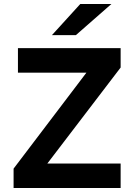

<svg xmlns="http://www.w3.org/2000/svg" viewBox="-20 -941 679 961"><path d="M48 0V-97L412.6 -577.4H69.8V-700H583.8V-603L217 -122.6H583.8V0ZM239.8 -765 381.8 -921H537.6L359.6 -765Z"/></svg>

Font: Overpass
Style: Regular
Weight: 400
Designer: Delve Withrington, Dave Bailey, Thomas Jockin
Foundry: Delve Fonts LLC
Version: Version 4.000